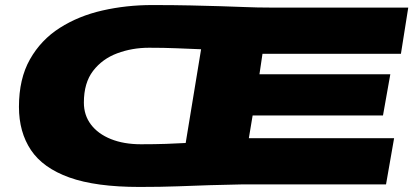

<svg xmlns="http://www.w3.org/2000/svg" viewBox="-20 -730 1637 760"><path d="M1508 0H935Q870 1 810 3Q750 5 683.5 7.5Q617 10 532 10Q359 10 254.5 -27.5Q150 -65 102.5 -136Q55 -207 55 -307Q55 -418 98.5 -495Q142 -572 216.5 -619.5Q291 -667 385.5 -688.5Q480 -710 582 -710Q669 -710 734 -708.5Q799 -707 851.5 -705.5Q904 -704 951.5 -702Q999 -700 1050 -700H1596L1567 -517H1019L1007 -436H1525L1496 -273H980L965 -183H1540ZM715 -164 776 -535Q727 -537 678 -539Q629 -541 570 -541Q503 -541 444 -519Q385 -497 348.5 -449.5Q312 -402 312 -324Q312 -274 340 -237Q368 -200 419 -179.5Q470 -159 538 -159Q593 -159 637 -160.5Q681 -162 715 -164Z"/></svg>

Font: Georama ExtraExtended ExtraBold
Style: Italic
Weight: 800
Width: 8
Italic angle: -9°
Designer: Jean-Baptiste Levee
Foundry: Production Type
Version: Version 1.000